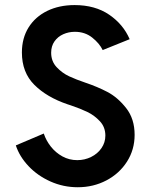

<svg xmlns="http://www.w3.org/2000/svg" viewBox="-20 -748 612 775"><path d="M43.9 -161.1 156.7 -209Q166 -180.7 185.3 -156.2Q204.6 -131.8 231.9 -116.7Q259.3 -101.6 292 -101.6Q321.8 -101.6 347.9 -114.5Q374 -127.4 389.6 -150.1Q405.3 -172.9 405.3 -200.7Q405.3 -234.9 383.3 -258.5Q361.3 -282.2 333 -295.9Q304.7 -309.6 265.6 -322.8L252.4 -327.1Q168.9 -355.5 118.7 -405.5Q68.4 -455.6 68.4 -536.1Q68.4 -593.8 95.2 -637Q122.1 -680.2 170.4 -703.9Q218.8 -727.5 281.2 -727.5Q363.8 -727.5 420.7 -688.7Q477.5 -649.9 503.4 -589.8L394.5 -545.9Q381.3 -573.2 352.1 -596.4Q322.8 -619.6 282.2 -619.6Q257.3 -619.6 235.4 -609.9Q213.4 -600.1 200 -581.1Q186.5 -562 186.5 -535.2Q186.5 -500.5 208.7 -476.8Q231 -453.1 259.3 -439.9Q287.6 -426.8 325.2 -414.1Q372.1 -398.4 413.3 -377Q454.6 -355.5 489 -312Q523.4 -268.6 523.4 -203.6Q523.4 -144 492.7 -95.7Q461.9 -47.4 409.4 -19.8Q356.9 7.8 293.9 7.8Q235.8 7.8 183.8 -15.4Q131.8 -38.6 95.2 -77.4Q58.6 -116.2 43.9 -161.1Z"/></svg>

Font: Reddit Sans SemiBold
Style: Regular
Weight: 600
Designer: Stephen Hutchings
Foundry: Reddit
Version: Version 1.013